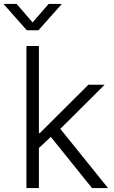

<svg xmlns="http://www.w3.org/2000/svg" viewBox="-63 -963 583 983"><path d="M130.9 -200.2V-281.7H141.1L389.6 -529.3H472.7L228 -285.6L221.2 -284.7ZM72.3 0V-727.5H136.2V0ZM408.2 0 188.5 -272.9 234.4 -317.4 490.2 0ZM22 -942.9 104 -848.1 186 -942.9H252V-940.9L133.8 -808.1H74.2L-43.5 -940.9V-942.9Z"/></svg>

Font: Inter 24pt Light
Style: Regular
Weight: 300
Designer: Rasmus Andersson
Foundry: rsms
Version: Version 4.001;git-66647c0bb